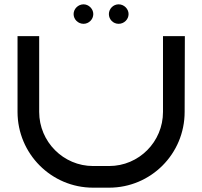

<svg xmlns="http://www.w3.org/2000/svg" viewBox="-20 -867 934 887"><path d="M833 -700H733V-350C733 -212 622 -100 484 -100H410C273 -100 161 -212 161 -350V-700H61V-350C61 -157 217 0 410 0H484C677 0 833 -156 833 -350L834 -700ZM411 -802C411 -826 390 -847 366 -847C341 -847 320 -826 320 -802C320 -777 341 -757 366 -757C390 -757 411 -777 411 -802ZM574 -802C574 -826 553 -847 528 -847C503 -847 483 -826 483 -802C483 -777 503 -757 528 -757C553 -757 574 -777 574 -802Z"/></svg>

Font: Bruno Ace
Style: Regular
Weight: 400
Designer: Astigmatic (AOETI)
Foundry: Astigmatic (AOETI)
Version: Version 1.000